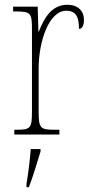

<svg xmlns="http://www.w3.org/2000/svg" viewBox="-20 -564 384 805"><path d="M40 0H229V-20H211C149 -20 142 -25 142 -97V-277C142 -390 185 -519 258 -519C303 -519 311 -486 311 -443C326 -443 332 -459 332 -481C332 -516 309 -544 262 -544C194 -544 163 -483 143 -432H141L138 -536H35V-516H42C109 -516 114 -511 114 -441V-97C114 -25 108 -20 47 -20H40ZM91 208V221H101C117 181 137 113 150 71V61H109C105 111 99 159 91 208Z"/></svg>

Font: Noto Serif Bengali Condensed Thin
Style: Regular
Weight: 100
Width: 3
Designer: Juan Bruce, Universal Thirst, Indian Type Foundry and the Monotype Design Team.
Foundry: Monotype Imaging Inc.
Version: Version 2.003